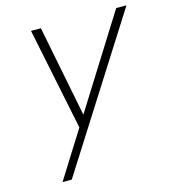

<svg xmlns="http://www.w3.org/2000/svg" viewBox="-107 -588 790 884"><g transform="rotate(-15 288.5 -146.0)"><path d="M82 209H126L577 -501H528L255 -66L169 -501H122L222 -14Z"/></g></svg>

Font: Advent Pro Light
Style: Italic
Weight: 300
Italic angle: -12°
Version: Version 3.000